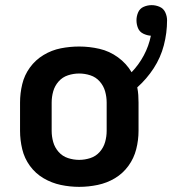

<svg xmlns="http://www.w3.org/2000/svg" viewBox="-20 -719 670 747"><path d="M288 8Q324 8 360 0.5Q396 -7 427 -25.5Q458 -44 479.5 -73.5Q501 -103 510 -138.5Q519 -174 519 -210V-320Q519 -335 518 -349.5Q517 -364 514 -379Q551 -412 578 -453.5Q605 -495 617.5 -543Q630 -591 630 -640Q630 -656 623 -671Q616 -686 601 -692.5Q586 -699 570 -699Q554 -699 539 -692.5Q524 -686 517.5 -671Q511 -656 511 -640Q511 -624 517 -609.5Q523 -595 537.5 -588Q552 -581 567 -580Q559 -540 539.5 -503.5Q520 -467 492 -438Q472 -472 439 -496Q406 -520 367 -529Q328 -538 288 -538Q252 -538 216.5 -531Q181 -524 149.5 -505Q118 -486 96.5 -456.5Q75 -427 66.5 -391.5Q58 -356 58 -320V-210Q58 -174 66.5 -138.5Q75 -103 96.5 -73.5Q118 -44 149.5 -25.5Q181 -7 216.5 0.5Q252 8 288 8ZM288 -97Q266 -97 244.5 -104Q223 -111 208 -128Q193 -145 187 -166.5Q181 -188 181 -210V-320Q181 -342 187 -363.5Q193 -385 208 -402Q223 -419 244.5 -426Q266 -433 288 -433Q310 -433 331.5 -426Q353 -419 368 -402Q383 -385 389 -363.5Q395 -342 395 -320V-210Q395 -188 389 -166.5Q383 -145 368 -128Q353 -111 331.5 -104Q310 -97 288 -97Z"/></svg>

Font: Iosevka Sparkle
Style: Bold
Weight: 700
Designer: Belleve Invis
Foundry: Belleve Invis
Version: Version 4.5.0; ttfautohint (v1.8.3)